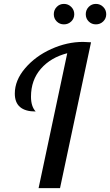

<svg xmlns="http://www.w3.org/2000/svg" viewBox="-20 -965 565 985"><path d="M56 -485Q56 -553 109 -615Q162 -677 243 -713.5Q324 -750 406 -750Q421 -750 447 -748L288 0H178L325 -692Q240 -670 189.5 -612Q139 -554 139 -469Q139 -419 163 -393Q56 -393 56 -485ZM271 -855Q256 -870 256 -892Q256 -914 271 -929.5Q286 -945 308 -945Q330 -945 345.5 -929.5Q361 -914 361 -892Q361 -870 345.5 -855Q330 -840 308 -840Q286 -840 271 -855ZM435 -855Q420 -870 420 -892Q420 -914 435 -929.5Q450 -945 472 -945Q494 -945 509.5 -929.5Q525 -914 525 -892Q525 -870 509.5 -855Q494 -840 472 -840Q450 -840 435 -855Z"/></svg>

Font: Lobster Two
Style: Italic
Weight: 400
Designer: Pablo Impallari
Foundry: Pablo Impallari. www.impallari.com
Version: Version 1.006